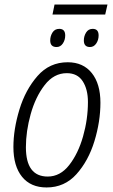

<svg xmlns="http://www.w3.org/2000/svg" viewBox="-20 -815 496 845"><path d="M185 10Q264 10 316.5 -48.5Q369 -107 395.5 -193.5Q422 -280 422 -363Q422 -446 384 -493.5Q346 -541 278 -541Q198 -541 145 -480.5Q92 -420 65.5 -333Q39 -246 39 -168Q39 -84 77 -37Q115 10 185 10ZM190 -38Q94 -38 94 -167Q94 -237 115 -312.5Q136 -388 176.5 -440.5Q217 -493 274 -493Q321 -493 344 -457.5Q367 -422 367 -366Q367 -290 345.5 -214.5Q324 -139 284.5 -88.5Q245 -38 190 -38ZM211 -751H443L453 -795H220ZM376 -608Q393 -608 403.5 -623.5Q414 -639 414 -659Q414 -688 388 -688Q369 -688 359 -672Q349 -656 349 -637Q349 -608 376 -608ZM229 -608Q246 -608 256.5 -623.5Q267 -639 267 -659Q267 -688 241 -688Q221 -688 211 -672Q201 -656 201 -637Q201 -608 229 -608Z"/></svg>

Font: Noto Sans Display SemiCondensed Light
Style: Italic
Weight: 300
Width: 4
Italic angle: -12°
Designer: Monotype Design Team
Foundry: Monotype Imaging Inc.
Version: Version 1.900